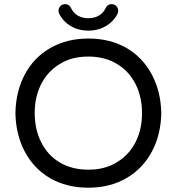

<svg xmlns="http://www.w3.org/2000/svg" viewBox="-20 -874 833 905"><path d="M258.8 -809.6Q255.9 -815.4 255.9 -823.2Q255.9 -835.9 264.6 -845.2Q273.4 -854.5 287.1 -854.5Q306.6 -854.5 315.4 -835Q326.2 -812.5 347.2 -800.3Q368.2 -788.1 396.5 -788.1Q424.8 -788.1 445.8 -800.3Q466.8 -812.5 477.5 -835Q486.3 -854.5 505.9 -854.5Q519.5 -854.5 528.3 -845.2Q537.1 -835.9 537.1 -823.2Q537.1 -815.4 534.2 -809.6Q515.6 -772.5 479 -751Q442.4 -729.5 396.5 -729.5Q350.6 -729.5 314 -751Q277.3 -772.5 258.8 -809.6ZM215.8 -34.2Q139.6 -79.1 97.2 -158.7Q54.7 -238.3 52.7 -340.8Q54.7 -443.4 96.7 -522.5Q138.7 -602.5 216.8 -647.5Q294.9 -692.4 396.5 -692.4Q499 -692.4 577.1 -647.5Q653.3 -602.5 695.8 -522.5Q738.3 -442.4 740.2 -340.8Q738.3 -239.3 696.3 -160.2Q653.3 -79.1 575.7 -34.2Q498 10.7 396.5 10.7Q293.9 10.7 215.8 -34.2ZM531.2 -109.4Q587.9 -143.6 618.7 -203.6Q649.4 -263.7 649.4 -340.8Q649.4 -417 619.1 -477.5Q587.9 -539.1 530.3 -573.2Q472.7 -607.4 396.5 -607.4Q317.4 -607.4 261.7 -572.3Q205.1 -538.1 174.3 -478Q143.6 -418 143.6 -340.8Q143.6 -264.6 173.8 -204.1Q205.1 -141.6 262.2 -107.9Q319.3 -74.2 396.5 -74.2Q475.6 -74.2 531.2 -109.4Z"/></svg>

Font: YuPearl-Regular
Style: Regular
Weight: 400
Designer: Max Yao
Foundry: Max-Everyday
Version: Version 1.011; ttfautohint (v1.8.3)